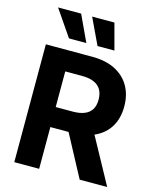

<svg xmlns="http://www.w3.org/2000/svg" viewBox="-137 -1052 932 1145"><g transform="rotate(15 328.5 -479.5)"><path d="M63.3 0V-727.5H349.8Q432.6 -727.5 490.9 -698.2Q549.1 -668.8 580 -615.4Q610.9 -561.9 610.9 -489.8Q610.9 -417.4 579.7 -365.2Q548.4 -313.1 489.2 -285.4Q429.9 -257.8 346.1 -257.8H154.3V-381.4H320.9Q365.4 -381.4 394.6 -393.6Q423.8 -405.7 438.2 -429.7Q452.5 -453.7 452.5 -489.8Q452.5 -526.2 438.1 -551Q423.6 -575.8 394.4 -588.6Q365.2 -601.4 320.5 -601.4H216.8V0ZM467 0 290 -331.2H455.9L636.9 0ZM187.3 -797.3 76.6 -958.8H219.1L294.5 -797.3ZM363.5 -797.3 287.1 -958.8H424.6L467.8 -797.3Z"/></g></svg>

Font: GitLab Sans
Style: Regular
Weight: 400
Designer: Rasmus Andersson
Foundry: Modifications by GitLab B.V., manufactured by rsms
Version: Version 4.000;git-c8fb6b7